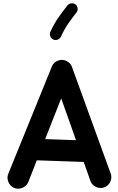

<svg xmlns="http://www.w3.org/2000/svg" viewBox="-20 -1069 712 1158"><path d="M63.5 63.5Q39.6 52.2 29.8 26.6Q20 1 30.8 -22.9L293.5 -669.4Q304.7 -695.3 332.5 -704.3Q360.4 -713.4 384.3 -699.2Q405.3 -688 413.6 -666.5L647 -23.9Q656.7 1 645.8 25.9Q634.8 50.8 610.4 60.5Q585.4 69.8 560.5 59.1Q535.6 48.3 525.9 23.9L484.9 -92.3L202.1 -102.1L149.9 30.8Q139.2 54.7 113.5 64.5Q87.9 74.2 63.5 63.5ZM349.1 -475.6 252.4 -230 438.5 -223.6ZM435.5 -1042Q446.8 -1033.2 448.2 -1018.8Q449.7 -1004.4 440.9 -993.2Q413.6 -959 390.6 -925.5Q367.7 -892.1 347.7 -848.1Q341.8 -835.4 327.9 -830.1Q314 -824.7 301.3 -830.6Q289.1 -835.9 283.7 -849.9Q278.3 -863.8 283.7 -877Q306.6 -926.8 333 -964.4Q359.4 -1002 386.7 -1036.1Q395.5 -1047.4 410.2 -1048.8Q424.8 -1050.3 435.5 -1042Z"/></svg>

Font: Mikhak-DS2-FD Bold
Style: Regular
Weight: 700
Designer: Amin Abedi
Version: Version 3.4